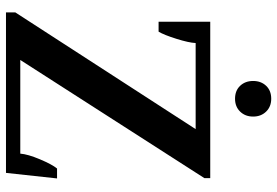

<svg xmlns="http://www.w3.org/2000/svg" viewBox="-166 -784 949 658"><g transform="rotate(90 309.0 -454.5)"><path d="M257 -847Q257 -874 273.5 -891.5Q290 -909 318 -909Q345 -909 362 -891.5Q379 -874 379 -847Q379 -820 362 -802.5Q345 -785 318 -785Q290 -785 273.5 -802.5Q257 -820 257 -847ZM22 -32 422 -650H127Q126 -627 112.5 -584Q99 -541 88 -523H54V-700H590V-680L185 -49H506Q508 -75 525.5 -116.5Q543 -158 557 -175H591L572 0H22Z"/></g></svg>

Font: Trirong
Style: Bold
Weight: 700
Designer: Katatrad Team
Foundry: CadsonDemak
Version: Version 1.001